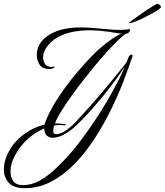

<svg xmlns="http://www.w3.org/2000/svg" viewBox="-190 -710 860 1002"><path d="M-61 272Q-120 272 -145 243Q-170 214 -170 174Q-170 137 -152 97Q-134 57 -106 27Q-77 -4 -38 -27Q1 -50 43 -60Q46 -74 55 -94Q78 -147 118 -207Q158 -267 205.5 -324Q253 -381 295 -423Q309 -438 335.5 -461Q362 -484 392 -505Q422 -526 446 -535Q437 -534 415.5 -538Q394 -542 380 -544Q364 -546 336 -549Q308 -552 276 -552Q237 -552 194 -544.5Q151 -537 113.5 -517Q76 -497 50 -459Q44 -449 39.5 -437Q35 -425 35 -411Q35 -392 44.5 -376.5Q54 -361 78 -361Q82 -361 86 -361.5Q90 -362 94 -363Q95 -363 95 -362Q95 -356 84 -352Q80 -351 76 -350.5Q72 -350 68 -350Q31 -350 16.5 -372.5Q2 -395 2 -423Q2 -460 22 -487.5Q42 -515 74 -532.5Q106 -550 142 -558Q183 -567 228 -567Q248 -567 268 -566Q288 -565 308 -563Q337 -561 369.5 -557.5Q402 -554 434 -554Q448 -554 460.5 -555Q473 -556 486 -558Q491 -557 486 -546Q481 -535 464 -533Q440 -514 415.5 -489.5Q391 -465 371.5 -443.5Q352 -422 342 -410Q335 -403 311 -374Q287 -345 254.5 -304Q222 -263 189 -217.5Q156 -172 130 -130Q119 -113 110.5 -96.5Q102 -80 97 -66Q109 -66 121 -65Q133 -64 145 -62Q155 -61 155 -58Q155 -56 149 -56Q143 -56 136.5 -57Q130 -58 124 -58Q108 -58 93 -55Q90 -47 89 -39.5Q88 -32 88 -26Q88 -16 92 -13Q96 -10 104 -10Q124 -10 149 -26Q174 -42 202 -70Q244 -115 291 -168.5Q338 -222 384.5 -278Q431 -334 470 -384Q472 -389 474.5 -394.5Q477 -400 478 -405Q485 -425 497 -425Q504 -425 501 -415Q482 -358 454 -285Q426 -212 388 -135Q350 -58 303 14.5Q256 87 199.5 145Q143 203 78 237.5Q13 272 -61 272ZM-70 256Q-26 256 13.5 234.5Q53 213 89 180.5Q125 148 156 114Q195 72 239 13Q283 -46 325.5 -112Q368 -178 403.5 -243.5Q439 -309 462 -363Q426 -308 382.5 -252Q339 -196 294.5 -145.5Q250 -95 210 -57Q180 -28 147.5 -10Q115 8 86 9Q67 9 54 -3Q41 -15 41 -40Q7 -25 -24 -2Q-55 21 -76 48Q-98 74 -116.5 110.5Q-135 147 -135 183Q-136 214 -121 235Q-106 256 -70 256ZM487 -589Q483 -589 483 -591Q483 -592 497 -602Q511 -612 531.5 -627Q552 -642 574 -656.5Q596 -671 612 -680.5Q628 -690 632 -690Q637 -690 643.5 -684.5Q650 -679 650 -673Q650 -669 635.5 -659Q621 -649 599 -637Q577 -625 554 -614Q531 -603 512.5 -596Q494 -589 487 -589Z"/></svg>

Font: Luxurious Script
Style: Regular
Weight: 400
Designer: Robert E. Leuschke
Foundry: Robert E. Leuschke
Version: Version 1.010; ttfautohint (v1.8.3)